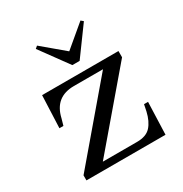

<svg xmlns="http://www.w3.org/2000/svg" viewBox="-158 -792 867 912"><g transform="rotate(-30 275.0 -336.0)"><path d="M159.2 -661.1 171.9 -671.9 291 -571.8 410.2 -671.9 422.9 -661.1 311 -507.8H271ZM55.2 0V-27.8L387.2 -418H228Q123.5 -418 100.1 -314.9L89.8 -278.8H67.9L75.2 -456.1H494.1V-421.9L167 -38.1H355Q405.3 -38.1 429.9 -65.2Q454.6 -92.3 465.8 -141.1L473.1 -176.8H495.1L488.8 0Z"/></g></svg>

Font: New Heterodox Mono
Style: Book
Weight: 400
Designer: Hao Chi Kiang <hello@hckiang.com>, Alexey Kryukov <alexios@thessalonica.org.ru>
Version: Version 0.0.3